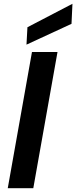

<svg xmlns="http://www.w3.org/2000/svg" viewBox="-20 -995 403 1015"><path d="M21 0 149 -720H284L156 0ZM120 -759 125 -851 363 -975 358 -869Z"/></svg>

Font: DM Sans 18pt
Style: Bold Italic
Weight: 700
Italic angle: -10°
Designer: Colophon Foundry, Jonny Pinhorn
Foundry: Colophon Foundry
Version: Version 4.004;gftools[0.9.30]